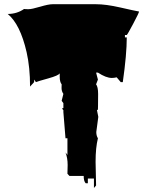

<svg xmlns="http://www.w3.org/2000/svg" viewBox="-20 -760 723 923"><path d="M439.5 17.6 441.9 131.8 431.6 143.6V98.1H402.3V121.1H392.1Q382.3 111.3 382.3 85.9H314L304.2 75.2L305.2 33.2Q305.2 -1 294.9 -26.9L304.2 -15.1V-95.2H294.9L284.7 -220.7V-230.5L277.8 -238.3L284.7 -240.7V-264.2L276.4 -275.4L284.7 -308.6Q275.9 -321.3 275.9 -336.9Q275.9 -352.5 276.4 -354.5Q267.1 -366.2 267.1 -391.1V-407.7Q262.2 -397 210.9 -382.8Q159.7 -368.7 152.8 -365.2L144 -377.4V-365.2L124.5 -343.8Q124.5 -436.5 107.9 -509.3Q77.1 -643.6 17.1 -692.9Q61 -692.9 95.7 -716.8Q101.1 -715.8 116.9 -715.8Q132.8 -715.8 173.1 -727.8Q213.4 -739.7 232.4 -739.7H441.9Q489.7 -739.7 557.9 -724.1Q626 -708.5 648.4 -704.6Q648.4 -698.7 620.8 -646.7Q593.3 -594.7 589.4 -591.8H580.6V-580.1H589.4Q589.4 -498.5 570.3 -365.2H560.5L541 -388.2Q527.8 -385.3 517.6 -385.3Q489.7 -385.3 450.7 -411.1H441.9L450.7 -377.4L441.9 -354.5Q451.7 -342.8 451.7 -307.1Q451.7 -271.5 451.2 -252.4Q450.7 -233.4 450.7 -230.5Q450.2 -230.5 448.2 -232.9Q446.3 -232.9 446.3 -229.5L452.6 -198.2L442.9 -125.5Q442.9 -107.4 450.7 -95.2Q439.5 -49.8 439.5 17.6Z"/></svg>

Font: Butcherman
Style: Regular
Weight: 400
Version: Version 001.004